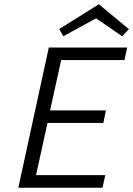

<svg xmlns="http://www.w3.org/2000/svg" viewBox="-20 -881 625 901"><path d="M431 -795 277 -711 258 -745 444 -861 585 -744 553 -711ZM66 0 209 -658H577L564 -599H267L215 -363H477L465 -304H203L149 -59H474L461 0Z"/></svg>

Font: EauTest
Style: Italic
Weight: 400
Italic angle: -12°
Designer: Christian Thalmann (Catharsis Fonts)
Version: Version 0.001;PS 000.001;hotconv 1.0.88;makeotf.lib2.5.64775